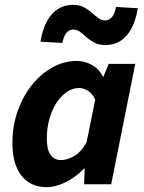

<svg xmlns="http://www.w3.org/2000/svg" viewBox="-20 -759 592 791"><path d="M171.1 12Q106 12 68.5 -35.3Q31.1 -82.7 31.1 -169.8Q31.1 -240.8 53.1 -302.4Q75.1 -363.9 112.4 -410Q149.6 -456 197.1 -482Q244.6 -508 296.2 -508Q330 -508 359.9 -490.7Q389.8 -473.3 404.2 -443H406.2L427.7 -496H537.2L438.1 0H326.6L328.8 -64.6H326.4Q292.9 -29.8 251.3 -8.9Q209.7 12 171.1 12ZM230.8 -99.5Q256 -99.5 284.5 -115.4Q313 -131.2 336.8 -173L372.3 -348.8Q360.2 -374.1 341.9 -385.3Q323.5 -396.5 305.6 -396.5Q279.6 -396.5 255.9 -380.5Q232.1 -364.6 213.3 -336.3Q194.4 -308 183.6 -269.9Q172.9 -231.8 172.9 -187.6Q172.9 -142 188.5 -120.8Q204 -99.5 230.8 -99.5ZM414.6 -573.4Q387.6 -573.4 369.1 -583.1Q350.6 -592.9 336.7 -605.5Q322.7 -618 309.5 -627.8Q296.4 -637.5 280.9 -637.5Q266.1 -637.5 254.4 -624.5Q242.7 -611.5 237 -582L146.7 -587.3Q155.3 -638.5 173.9 -672.3Q192.5 -706.1 219.6 -722.5Q246.7 -739 280 -739Q307 -739 325.5 -729.2Q343.9 -719.5 357.9 -706.9Q371.9 -694.3 385.1 -684.6Q398.2 -674.9 413.6 -674.9Q428.6 -674.9 440.7 -688Q452.8 -701.1 457.6 -730.4L547.9 -725.1Q539.3 -674 520.7 -640.2Q502.1 -606.5 475.5 -589.9Q448.9 -573.4 414.6 -573.4Z"/></svg>

Font: Source Sans 3
Style: Italic
Weight: 200
Italic angle: -11°
Designer: Paul D. Hunt
Foundry: Adobe
Version: Version 3.046;hotconv 1.0.118;makeotfexe 2.5.65603